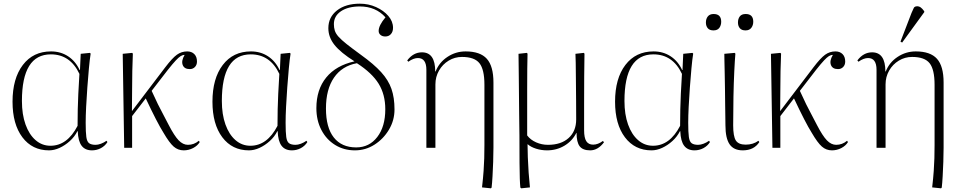

<svg xmlns="http://www.w3.org/2000/svg" viewBox="-20 -802 5204 1042"><path d="M246 14Q155 14 101.5 -57Q48 -128 48 -250Q48 -376 104 -449.5Q160 -523 257 -523Q309 -523 349.5 -496.5Q390 -470 412 -422H414L418 -510L468 -515L472 -511Q467 -480 462.5 -431Q458 -382 454 -327.5Q450 -273 447.5 -222.5Q445 -172 445 -136Q445 -84 448.5 -58.5Q452 -33 464 -24.5Q476 -16 499 -16Q512 -16 528 -22Q544 -28 558 -38L563 -31Q550 -10 527.5 2Q505 14 479 14Q442 14 423 -11Q404 -36 402 -90H400Q385 -60 359 -36.5Q333 -13 303.5 0.5Q274 14 246 14ZM254 -11Q345 -11 401 -119Q401 -169 402 -209Q403 -249 405 -293.5Q407 -338 411 -401Q361 -507 256 -507Q99 -507 99 -254Q99 -181 118.5 -126.5Q138 -72 173 -41.5Q208 -11 254 -11Z M977 14Q946 14 922.5 -6.5Q899 -27 867 -82Q833 -136 771 -268L697 -172V0H654L646 -510L697 -515L701 -511Q699 -463 698 -417Q697 -371 697 -319Q697 -267 696 -199L877 -437Q915 -487 940 -505Q965 -523 996 -523Q1020 -523 1034.5 -508.5Q1049 -494 1049 -468Q1049 -450 1038 -438.5Q1027 -427 1010 -427Q980 -427 971.5 -449.5Q963 -472 982 -504Q971 -504 960.5 -497.5Q950 -491 934 -474Q918 -457 891 -423L803 -309Q822 -267 837 -236.5Q852 -206 866.5 -179.5Q881 -153 896 -123Q926 -65 949.5 -40.5Q973 -16 1000 -16Q1033 -16 1059 -38L1064 -31Q1052 -11 1028 1.5Q1004 14 977 14Z M1331 14Q1240 14 1186.5 -57Q1133 -128 1133 -250Q1133 -376 1189 -449.5Q1245 -523 1342 -523Q1394 -523 1434.5 -496.5Q1475 -470 1497 -422H1499L1503 -510L1553 -515L1557 -511Q1552 -480 1547.5 -431Q1543 -382 1539 -327.5Q1535 -273 1532.5 -222.5Q1530 -172 1530 -136Q1530 -84 1533.5 -58.5Q1537 -33 1549 -24.5Q1561 -16 1584 -16Q1597 -16 1613 -22Q1629 -28 1643 -38L1648 -31Q1635 -10 1612.5 2Q1590 14 1564 14Q1527 14 1508 -11Q1489 -36 1487 -90H1485Q1470 -60 1444 -36.5Q1418 -13 1388.5 0.5Q1359 14 1331 14ZM1339 -11Q1430 -11 1486 -119Q1486 -169 1487 -209Q1488 -249 1490 -293.5Q1492 -338 1496 -401Q1446 -507 1341 -507Q1184 -507 1184 -254Q1184 -181 1203.5 -126.5Q1223 -72 1258 -41.5Q1293 -11 1339 -11Z M1906 14Q1846 14 1798.5 -15.5Q1751 -45 1724 -97Q1697 -149 1697 -215Q1697 -316 1750.5 -381.5Q1804 -447 1904 -469Q1829 -516 1795.5 -558Q1762 -600 1762 -649Q1762 -709 1809 -745.5Q1856 -782 1933 -782Q1980 -782 2021 -763.5Q2062 -745 2087.5 -715.5Q2113 -686 2113 -651Q2113 -630 2101.5 -617Q2090 -604 2071 -604Q2055 -604 2045 -612.5Q2035 -621 2035 -634Q2035 -664 2072 -708Q2019 -767 1933 -767Q1869 -767 1830.5 -741Q1792 -715 1792 -671Q1792 -652 1797 -636Q1802 -620 1817 -603Q1832 -586 1861 -563Q1890 -540 1938 -505Q2009 -454 2048.5 -410.5Q2088 -367 2104.5 -319.5Q2121 -272 2121 -208Q2121 -149 2091 -98.5Q2061 -48 2012.5 -17Q1964 14 1906 14ZM1913 -2Q1984 -2 2027.5 -58.5Q2071 -115 2071 -209Q2071 -289 2035 -347.5Q1999 -406 1917 -459Q1836 -444 1792.5 -380.5Q1749 -317 1749 -213Q1749 -110 1791.5 -56Q1834 -2 1913 -2Z M2644 220 2596 215Q2602 162 2604.5 125.5Q2607 89 2608 57Q2609 25 2609 -15V-342Q2609 -425 2582 -459Q2555 -493 2487 -493Q2448 -493 2415 -473Q2382 -453 2362.5 -419Q2343 -385 2343 -344V0H2294V-423Q2294 -487 2248 -487Q2224 -487 2196 -467L2190 -474Q2223 -518 2270 -518Q2342 -518 2342 -414H2344Q2363 -463 2408 -493Q2453 -523 2507 -523Q2586 -523 2622 -483Q2658 -443 2658 -354V-1Q2658 36 2656.5 76.5Q2655 117 2653 153.5Q2651 190 2648 216Z M2809 220 2804 216Q2802 197 2801 167Q2800 137 2799.5 82Q2799 27 2799 -66Q2799 -71 2798.5 -103Q2798 -135 2797.5 -183Q2797 -231 2796.5 -284.5Q2796 -338 2795.5 -387Q2795 -436 2794.5 -469.5Q2794 -503 2794 -510L2839 -515L2843 -511Q2842 -481 2841.5 -429Q2841 -377 2841 -314Q2841 -251 2841 -186.5Q2841 -122 2841 -67Q2859 -43 2889.5 -29.5Q2920 -16 2954 -16Q3025 -16 3066 -53Q3107 -90 3107 -154Q3107 -202 3106.5 -259Q3106 -316 3105.5 -369.5Q3105 -423 3104.5 -461.5Q3104 -500 3103 -510L3148 -515L3152 -511Q3151 -459 3150.5 -386.5Q3150 -314 3150 -237.5Q3150 -161 3150 -95Q3150 -54 3162 -35.5Q3174 -17 3199 -17Q3225 -17 3252 -37L3258 -30Q3225 14 3183 14Q3143 14 3126 -8Q3109 -30 3109 -81H3108Q3086 -37 3043.5 -11.5Q3001 14 2949 14Q2918 14 2889.5 5Q2861 -4 2844 -19H2843Q2843 10 2844.5 51Q2846 92 2849 135Q2852 178 2856 215Z M3516 14Q3425 14 3371.5 -57Q3318 -128 3318 -250Q3318 -376 3374 -449.5Q3430 -523 3527 -523Q3579 -523 3619.5 -496.5Q3660 -470 3682 -422H3684L3688 -510L3738 -515L3742 -511Q3737 -480 3732.5 -431Q3728 -382 3724 -327.5Q3720 -273 3717.5 -222.5Q3715 -172 3715 -136Q3715 -84 3718.5 -58.5Q3722 -33 3734 -24.5Q3746 -16 3769 -16Q3782 -16 3798 -22Q3814 -28 3828 -38L3833 -31Q3820 -10 3797.5 2Q3775 14 3749 14Q3712 14 3693 -11Q3674 -36 3672 -90H3670Q3655 -60 3629 -36.5Q3603 -13 3573.5 0.5Q3544 14 3516 14ZM3524 -11Q3615 -11 3671 -119Q3671 -169 3672 -209Q3673 -249 3675 -293.5Q3677 -338 3681 -401Q3631 -507 3526 -507Q3369 -507 3369 -254Q3369 -181 3388.5 -126.5Q3408 -72 3443 -41.5Q3478 -11 3524 -11Z M4011 14Q3962 14 3939.5 -19Q3917 -52 3917 -122Q3917 -132 3916.5 -162Q3916 -192 3915.5 -233.5Q3915 -275 3914.5 -320Q3914 -365 3913 -405.5Q3912 -446 3911.5 -474.5Q3911 -503 3911 -510L3967 -515L3971 -511Q3968 -477 3965 -415Q3962 -353 3960.5 -276.5Q3959 -200 3959 -122Q3959 -62 3973.5 -39.5Q3988 -17 4027 -17Q4067 -17 4096 -38L4101 -31Q4072 14 4011 14ZM4026 -637Q4005 -637 3995 -649Q3985 -661 3985 -680Q3985 -700 3995 -713Q4005 -726 4027 -726Q4068 -726 4068 -684Q4068 -665 4057.5 -651Q4047 -637 4026 -637ZM3852 -637Q3831 -637 3821 -649Q3811 -661 3811 -680Q3811 -700 3821.5 -713Q3832 -726 3853 -726Q3894 -726 3894 -684Q3894 -665 3884 -651Q3874 -637 3852 -637Z M4495 14Q4464 14 4440.5 -6.5Q4417 -27 4385 -82Q4351 -136 4289 -268L4215 -172V0H4172L4164 -510L4215 -515L4219 -511Q4217 -463 4216 -417Q4215 -371 4215 -319Q4215 -267 4214 -199L4395 -437Q4433 -487 4458 -505Q4483 -523 4514 -523Q4538 -523 4552.5 -508.5Q4567 -494 4567 -468Q4567 -450 4556 -438.5Q4545 -427 4528 -427Q4498 -427 4489.5 -449.5Q4481 -472 4500 -504Q4489 -504 4478.5 -497.5Q4468 -491 4452 -474Q4436 -457 4409 -423L4321 -309Q4340 -267 4355 -236.5Q4370 -206 4384.5 -179.5Q4399 -153 4414 -123Q4444 -65 4467.5 -40.5Q4491 -16 4518 -16Q4551 -16 4577 -38L4582 -31Q4570 -11 4546 1.5Q4522 14 4495 14Z M5087 220 5039 215Q5045 162 5047.5 125.5Q5050 89 5051 57Q5052 25 5052 -15V-342Q5052 -425 5025 -459Q4998 -493 4930 -493Q4891 -493 4858 -473Q4825 -453 4805.5 -419Q4786 -385 4786 -344V0H4737V-423Q4737 -487 4691 -487Q4667 -487 4639 -467L4633 -474Q4666 -518 4713 -518Q4785 -518 4785 -414H4787Q4806 -463 4851 -493Q4896 -523 4950 -523Q5029 -523 5065 -483Q5101 -443 5101 -354V-1Q5101 36 5099.5 76.5Q5098 117 5096 153.5Q5094 190 5091 216ZM4876 -571 4867 -576 4927 -732Q4935 -751 4939.5 -759.5Q4944 -768 4959 -768Q4968 -768 4976.5 -762Q4985 -756 4996 -741V-736Z"/></svg>

Font: Display Extralight
Style: Regular
Weight: 200
Designer: Latin by Veronika Burian and Jose Scaglione. Greek by Irene Vlachou. Cyrillic by Vera Evstafieva.
Foundry: TypeTogether
Version: Version 3.002